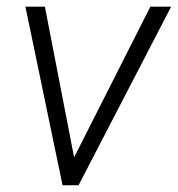

<svg xmlns="http://www.w3.org/2000/svg" viewBox="-20 -548 526 568"><path d="M199.2 -82.5 424.8 -528.3H486.3L212.4 0H165L55.2 -528.3H112.8Z"/></svg>

Font: Roboto Light
Style: Italic
Weight: 300
Italic angle: -12°
Designer: Google
Version: Version 2.134; 2016; ttfautohint (v1.6)